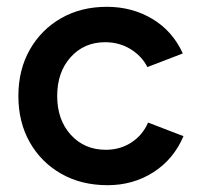

<svg xmlns="http://www.w3.org/2000/svg" viewBox="-20 -532 584 564"><path d="M296 12Q219 12 160 -21.5Q101 -55 67.5 -114Q34 -173 34 -250Q34 -327 67.5 -386Q101 -445 159.5 -478.5Q218 -512 294 -512Q368 -512 427.5 -476.5Q487 -441 517 -375L413 -335Q396 -368 363 -388Q330 -408 289 -408Q227 -408 187.5 -364Q148 -320 148 -250Q148 -180 188 -136Q228 -92 291 -92Q333 -92 366 -113.5Q399 -135 415 -172L519 -132Q490 -64 430.5 -26Q371 12 296 12Z"/></svg>

Font: Figtree SemiBold
Style: Regular
Weight: 600
Designer: Erik Kennedy
Foundry: Erik Kennedy
Version: Version 2.001; ttfautohint (v1.8.4.7-5d5b);gftools[0.9.27]